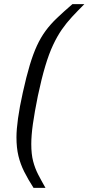

<svg xmlns="http://www.w3.org/2000/svg" viewBox="-20 -763 430 933"><path d="M143 150Q116 108 97.5 71Q79 34 69.5 -5.5Q60 -45 60 -96Q60 -133 67.5 -187.5Q75 -242 91 -314Q108 -391 124.5 -446Q141 -501 159.5 -541Q178 -581 201.5 -613Q225 -645 257 -675.5Q289 -706 332 -743H390Q357 -710 330 -681Q303 -652 280.5 -619.5Q258 -587 238 -544.5Q218 -502 200 -442Q182 -382 164 -297Q148 -218 140 -161.5Q132 -105 132 -63Q132 -14 141 20.5Q150 55 165.5 85Q181 115 201 150Z"/></svg>

Font: Saira
Style: Italic
Weight: 400
Italic angle: -12°
Designer: Hector Gatti with collaboration of the Omnibus-Type team
Foundry: Omnibus-Type
Version: Version 1.100; ttfautohint (v1.8.3)